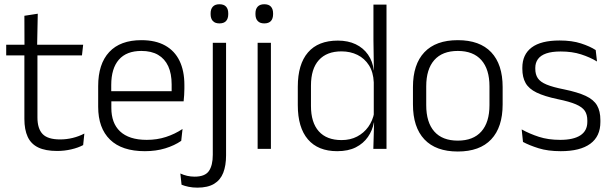

<svg xmlns="http://www.w3.org/2000/svg" viewBox="-20 -684 2814 882"><path d="M242.5 9.5Q189 9.5 155.8 -6.5Q122.5 -22.5 107.2 -55.5Q92 -88.5 92 -137.5V-455.5H152V-144.5Q152 -93 175.8 -68.2Q199.5 -43.5 256 -43.5Q286 -43.5 314.2 -50.5Q342.5 -57.5 367.5 -70.5L362 -17.5Q338.5 -5 307 2.2Q275.5 9.5 242.5 9.5ZM8.5 -429.5V-478.5H362L356.5 -429.5ZM92.5 -471.5 92 -611.5 153.5 -621 150.5 -471.5Z M645.5 10.5Q540 10.5 485.5 -42.5Q431 -95.5 431 -193.5V-288.5Q431 -390.5 481.8 -445Q532.5 -499.5 629.5 -499.5Q694.5 -499.5 738.5 -475Q782.5 -450.5 804.8 -404.5Q827 -358.5 827 -294V-276.5Q827 -262 826 -247.5Q825 -233 823.5 -218.5H767.5Q768.5 -240.5 768.5 -260.2Q768.5 -280 768.5 -296.5Q768.5 -345.5 752.8 -379.8Q737 -414 706.2 -432Q675.5 -450 629.5 -450Q561 -450 526 -409.8Q491 -369.5 491 -293.5V-246L491.5 -238V-187.5Q491.5 -154 501.2 -127Q511 -100 531.2 -80.8Q551.5 -61.5 582.2 -51.5Q613 -41.5 654 -41.5Q701.5 -41.5 742.2 -54.8Q783 -68 818.5 -91.5L812.5 -37Q781.5 -15.5 739 -2.5Q696.5 10.5 645.5 10.5ZM462.5 -218.5V-265H810V-218.5Z M957.5 -45V-487.5H1018.5V-45ZM988 -576.5Q968 -576.5 957.8 -587.5Q947.5 -598.5 947.5 -619V-622.5Q947.5 -642.5 957.8 -653.5Q968 -664.5 988 -664.5Q1008.5 -664.5 1018.5 -653.5Q1028.5 -642.5 1028.5 -622.5V-619Q1028.5 -598.5 1018.5 -587.5Q1008.5 -576.5 988 -576.5ZM886.5 178Q865 178 846 174Q827 170 814 164.5L808.5 113Q823.5 120 840 123.8Q856.5 127.5 874 127.5Q921.5 127.5 939.5 101.8Q957.5 76 957.5 27V-143.5H1018.5V30Q1018.5 76.5 1005.5 109.8Q992.5 143 963.5 160.5Q934.5 178 886.5 178Z M1163.5 0V-487.5H1224.5V0ZM1194 -576.5Q1174 -576.5 1163.8 -587.5Q1153.5 -598.5 1153.5 -619V-622.5Q1153.5 -642.5 1163.8 -653.5Q1174 -664.5 1194 -664.5Q1214.5 -664.5 1224.5 -653.5Q1234.5 -642.5 1234.5 -622.5V-619Q1234.5 -598.5 1224.5 -587.5Q1214.5 -576.5 1194 -576.5Z M1529 10.5Q1441 10.5 1394.5 -43.8Q1348 -98 1348 -201V-285.5Q1348 -389 1394.8 -443.2Q1441.5 -497.5 1532 -497.5Q1578.5 -497.5 1613.8 -480.8Q1649 -464 1670.5 -433.2Q1692 -402.5 1697 -361H1717L1697 -305.5Q1695 -352.5 1675 -384Q1655 -415.5 1622.2 -431.8Q1589.5 -448 1548.5 -448Q1481 -448 1444.8 -408Q1408.5 -368 1408.5 -290.5V-197.5Q1408.5 -121 1444.5 -80.8Q1480.5 -40.5 1549 -40.5Q1589.5 -40.5 1620.5 -56.8Q1651.5 -73 1671.8 -101.2Q1692 -129.5 1699 -166L1715 -121H1697.5Q1691 -85 1670.2 -55Q1649.5 -25 1614.5 -7.2Q1579.5 10.5 1529 10.5ZM1695 0 1698.5 -122 1697 -142V-347.5L1697.5 -362L1695.5 -500.5V-663H1755.5V0Z M2083 12Q1982 12 1929.5 -43.8Q1877 -99.5 1877 -204.5V-284Q1877 -388.5 1929.5 -444Q1982 -499.5 2083 -499.5Q2184 -499.5 2236.5 -444Q2289 -388.5 2289 -284V-204.5Q2289 -99.5 2236.5 -43.8Q2184 12 2083 12ZM2083 -38Q2154 -38 2191.2 -80Q2228.5 -122 2228.5 -201V-287.5Q2228.5 -366 2191.2 -408Q2154 -450 2083 -450Q2012 -450 1975 -408Q1938 -366 1938 -287.5V-201Q1938 -122 1975 -80Q2012 -38 2083 -38Z M2556 10.5Q2497 10.5 2454 -3Q2411 -16.5 2382.5 -32L2376.5 -89.5Q2412.5 -69.5 2455.5 -55.5Q2498.5 -41.5 2553.5 -41.5Q2614 -41.5 2646 -62.2Q2678 -83 2678 -124V-131Q2678 -157.5 2666.5 -174.8Q2655 -192 2625.5 -204.8Q2596 -217.5 2542 -228.5Q2480.5 -241.5 2445 -258.8Q2409.5 -276 2394.5 -302.5Q2379.5 -329 2379.5 -368V-373Q2379.5 -433.5 2422.2 -465.8Q2465 -498 2550.5 -498Q2607.5 -498 2649 -484.5Q2690.5 -471 2716.5 -454L2722.5 -401.5Q2690.5 -421 2649.5 -434.2Q2608.5 -447.5 2555.5 -447.5Q2515 -447.5 2489.2 -438.5Q2463.5 -429.5 2451.2 -412.5Q2439 -395.5 2439 -372.5V-368Q2439 -342 2450.5 -324.8Q2462 -307.5 2491 -295.5Q2520 -283.5 2571 -273.5Q2634 -260.5 2670.5 -243.5Q2707 -226.5 2722.5 -200Q2738 -173.5 2738 -132.5V-123.5Q2738 -57.5 2691.5 -23.5Q2645 10.5 2556 10.5Z"/></svg>

Font: Anek Telugu Medium Light
Style: Regular
Weight: 300
Version: Version 1.003